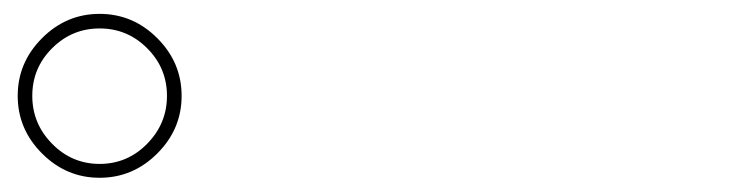

<svg xmlns="http://www.w3.org/2000/svg" viewBox="-20 -875 1040 270"><path d="M187 -807.1Q159.2 -835 120.1 -835Q81.1 -835 53.2 -807.1Q25.4 -779.3 25.4 -740.2Q25.4 -701.2 53.2 -672.9Q81.1 -644.5 120.1 -644.5Q159.2 -644.5 187 -672.9Q214.8 -701.2 214.8 -740.2Q214.8 -779.3 187 -807.1ZM201.2 -659.2Q167 -625 120.1 -625Q73.2 -625 39.1 -659.2Q4.9 -693.4 4.9 -740.2Q4.9 -787.1 39.1 -821.3Q73.2 -855.5 120.1 -855.5Q167 -855.5 201.2 -821.3Q235.4 -787.1 235.4 -740.2Q235.4 -693.4 201.2 -659.2Z"/></svg>

Font: Rounded-X Mgen+ 1m thin
Style: Regular
Weight: 100
Designer: [Source Han Sans]
Ryoko NISHIZUKA  (kana & ideographs); Paul D. Hunt (Latin, Greek & Cyrillic); Wenlong ZHANG  (bopomofo
Version: Version 1.059.20150602